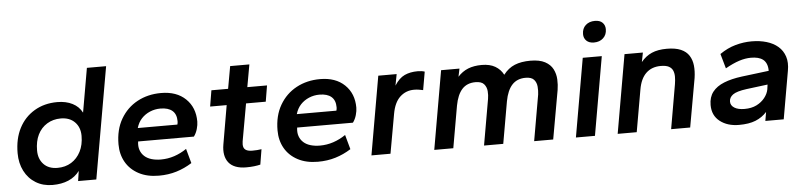

<svg xmlns="http://www.w3.org/2000/svg" viewBox="-43 -909 4806 1145"><g transform="rotate(-5 2360.0 -336.5)"><path d="M233 10Q176 10 132.5 -16.5Q89 -43 65 -90Q41 -137 41 -197Q41 -283 73.5 -346Q106 -409 165.5 -444.5Q225 -480 303 -480Q355 -480 393.5 -460.5Q432 -441 451 -404L497 -668H612L495 0H386L395 -60Q369 -25 328 -7.5Q287 10 233 10ZM271 -89Q318 -89 353.5 -111Q389 -133 409.5 -173Q430 -213 430 -267Q430 -318 399 -349.5Q368 -381 315 -381Q269 -381 233 -359Q197 -337 177.5 -297.5Q158 -258 158 -203Q158 -152 188 -120.5Q218 -89 271 -89Z M869 10Q799 10 748.5 -17Q698 -44 671.5 -90.5Q645 -137 645 -197Q645 -285 682 -348.5Q719 -412 782 -446Q845 -480 924 -480Q1017 -480 1071 -428Q1125 -376 1125 -292Q1125 -272 1118 -247.5Q1111 -223 1097 -204H763Q759 -175 766.5 -153Q774 -131 791 -115.5Q808 -100 833.5 -92.5Q859 -85 889 -85Q931 -85 970 -98Q1009 -111 1044 -135L1068 -48Q1024 -20 975 -5Q926 10 869 10ZM768 -284H1005Q1008 -293 1008 -304Q1008 -346 983.5 -367Q959 -388 912 -388Q879 -388 849.5 -375.5Q820 -363 799 -340.5Q778 -318 768 -284Z M1392 6Q1356 6 1329.5 -4Q1303 -14 1287.5 -33.5Q1272 -53 1267 -80.5Q1262 -108 1268 -142L1308 -374H1209L1225 -470H1325L1349 -604H1464L1440 -470H1558L1542 -374H1424L1384 -150Q1381 -131 1384.5 -117.5Q1388 -104 1401 -97Q1414 -90 1437 -90Q1450 -90 1465.5 -91Q1481 -92 1492 -94L1477 -3Q1461 1 1439.5 3.5Q1418 6 1392 6Z M1821 10Q1751 10 1700.5 -17Q1650 -44 1623.5 -90.5Q1597 -137 1597 -197Q1597 -285 1634 -348.5Q1671 -412 1734 -446Q1797 -480 1876 -480Q1969 -480 2023 -428Q2077 -376 2077 -292Q2077 -272 2070 -247.5Q2063 -223 2049 -204H1715Q1711 -175 1718.5 -153Q1726 -131 1743 -115.5Q1760 -100 1785.5 -92.5Q1811 -85 1841 -85Q1883 -85 1922 -98Q1961 -111 1996 -135L2020 -48Q1976 -20 1927 -5Q1878 10 1821 10ZM1720 -284H1957Q1960 -293 1960 -304Q1960 -346 1935.5 -367Q1911 -388 1864 -388Q1831 -388 1801.5 -375.5Q1772 -363 1751 -340.5Q1730 -318 1720 -284Z M2142 0 2224 -470H2334L2321 -402Q2348 -445 2381.5 -460.5Q2415 -476 2460 -476Q2471 -476 2482.5 -474.5Q2494 -473 2502 -470L2483 -361Q2470 -364 2456.5 -366Q2443 -368 2429 -368Q2380 -368 2345 -335.5Q2310 -303 2298 -235L2256 0Z M2518 0 2600 -470H2710L2700 -422Q2727 -452 2762 -466Q2797 -480 2844 -480Q2892 -480 2924 -461.5Q2956 -443 2973 -410Q3002 -448 3041 -464Q3080 -480 3135 -480Q3190 -480 3222.5 -462.5Q3255 -445 3269.5 -416.5Q3284 -388 3285.5 -355Q3287 -322 3282 -292L3230 0H3116L3164 -275Q3167 -297 3165 -322Q3163 -347 3148 -364Q3133 -381 3098 -381Q3047 -381 3017 -348.5Q2987 -316 2975 -251L2931 0H2816L2864 -275Q2868 -297 2866 -321.5Q2864 -346 2849 -363.5Q2834 -381 2798 -381Q2747 -381 2717.5 -348.5Q2688 -316 2676 -251L2632 0Z M3366 0 3448 -470H3562L3480 0ZM3523 -555Q3494 -555 3478 -570.5Q3462 -586 3462 -610Q3462 -644 3483.5 -663.5Q3505 -683 3539 -683Q3569 -683 3584.5 -667.5Q3600 -652 3600 -628Q3600 -595 3578.5 -575Q3557 -555 3523 -555Z M3616 0 3698 -470H3808L3797 -414Q3825 -448 3861.5 -464Q3898 -480 3952 -480Q4003 -480 4035.5 -466Q4068 -452 4084.5 -426Q4101 -400 4104.5 -366Q4108 -332 4102 -292L4050 0H3936L3982 -265Q3986 -289 3986 -310Q3986 -331 3979 -347Q3972 -363 3955 -372Q3938 -381 3907 -381Q3853 -381 3819 -348.5Q3785 -316 3774 -251L3730 0Z M4342 10Q4273 10 4228 -25Q4183 -60 4183 -123Q4183 -170 4207 -201Q4231 -232 4276 -250Q4321 -268 4384 -276L4546 -296Q4546 -320 4539 -337Q4532 -354 4519 -364Q4506 -374 4488 -378.5Q4470 -383 4447 -383Q4413 -383 4376 -371Q4339 -359 4293 -333L4268 -421Q4314 -453 4362.5 -466.5Q4411 -480 4459 -480Q4508 -480 4548.5 -468Q4589 -456 4617 -432Q4645 -408 4657 -371.5Q4669 -335 4660 -286L4610 0H4500L4509 -53Q4481 -22 4441.5 -6Q4402 10 4342 10ZM4383 -82Q4425 -82 4455 -97Q4485 -112 4504 -136Q4523 -160 4528 -186L4532 -215L4405 -199Q4345 -191 4322.5 -174.5Q4300 -158 4300 -133Q4300 -110 4322 -96Q4344 -82 4383 -82Z"/></g></svg>

Font: Gantari SemiBold
Style: Italic
Weight: 600
Italic angle: -10°
Designer: Anugrah Pasau
Foundry: Lafontype
Version: Version 1.000